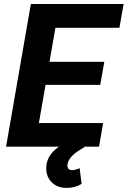

<svg xmlns="http://www.w3.org/2000/svg" viewBox="-20 -731 636 957"><path d="M479.5 -308.1H207L173.8 -117.7H494.1L473.6 0H397L401.9 2L379.9 15.1Q321.3 50.3 316.4 89.4Q313.5 115.2 337.9 117.2Q352.1 117.7 377 107.4L386.7 185.5Q355 205.6 312 205.6Q266.1 205.6 238.3 178.2Q210.4 150.9 210.4 107.4Q210.4 43.9 273.9 0H10.3L133.8 -710.9H596.2L575.2 -592.3H256.3L226.6 -422.9H500Z"/></svg>

Font: RobotoInd
Style: Bold Italic
Weight: 700
Italic angle: -12°
Designer: Google
Version: Version 2.001150; 2014